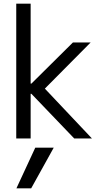

<svg xmlns="http://www.w3.org/2000/svg" viewBox="-20 -750 540 1040"><path d="M149 270H69L171 50H271ZM68 0V-730H146V-297H150L375 -520H471L223 -270L478 0H382L150 -242H146V0Z"/></svg>

Font: M PLUS Code Latin
Style: Regular
Weight: 400
Designer: Coji Morishita
Foundry: UNDERFOREST DESIGN
Version: Version 1.002; ttfautohint (v1.8.3)